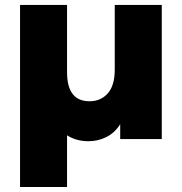

<svg xmlns="http://www.w3.org/2000/svg" viewBox="-20 -562 735 776"><path d="M61 193.8V-542H251V-270Q251 -152.8 341.8 -152.8Q387.2 -152.8 415.5 -184.6Q443.8 -216.3 443.8 -280.8V-542H633.8V0H465.8V-60.1Q443.8 -24.9 409.9 -8.1Q376 8.8 337.9 8.8Q288.6 8.8 251 -15.1V193.8Z"/></svg>

Font: Montserrat ExtraBold
Style: Regular
Weight: 800
Designer: Julieta Ulanovsky
Foundry: Julieta Ulanovsky
Version: Version 9.000